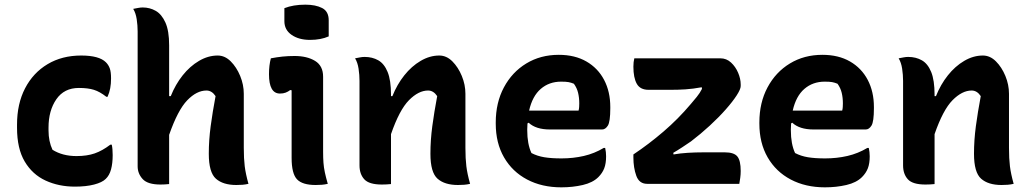

<svg xmlns="http://www.w3.org/2000/svg" viewBox="-20 -788 4420 823"><path d="M328 -550Q405 -550 434 -521Q445 -510 450.5 -495Q456 -480 456 -452Q456 -429 452.5 -410Q449 -391 441 -373H436Q408 -395 382.5 -403Q357 -411 318 -411Q255 -411 221.5 -362.5Q188 -314 188 -241V-229Q188 -182 205 -146Q248 -119 308 -119Q353 -119 386 -130.5Q419 -142 453 -168H459Q463 -151 463 -123Q463 -88 456 -62Q449 -36 433 -21Q418 -6 383.5 3Q349 12 301 12Q232 12 175.5 -14Q119 -40 86 -95.5Q53 -151 53 -240V-254Q53 -343 87.5 -409.5Q122 -476 184 -513Q246 -550 328 -550Z M668 3Q613 3 591.5 -20.5Q570 -44 570 -75V-653Q570 -679 566 -705.5Q562 -732 551 -750Q562 -752 572 -754Q582 -756 592 -756Q622 -756 647.5 -741.5Q673 -727 689 -691.5Q705 -656 705 -594V-376H712Q732 -426 763 -465Q794 -504 833 -527Q872 -550 913 -550Q944 -550 969 -525Q994 -500 1009.5 -462.5Q1025 -425 1025 -386V-154Q1025 -108 1029 -75.5Q1033 -43 1045 0Q1032 3 1019.5 4Q1007 5 993 5Q936 5 905.5 -22Q875 -49 875 -129Q875 -187 883 -247Q891 -307 904 -376Q888 -400 865 -400Q823 -400 782.5 -358Q742 -316 705 -210V1Q694 2 686 2.5Q678 3 668 3Z M1230 -111V-401L1224 -402Q1215 -395 1204.5 -391Q1194 -387 1180 -387Q1133 -387 1133 -470Q1133 -508 1141 -538Q1167 -543 1191 -545.5Q1215 -548 1243 -548Q1296 -548 1330.5 -527Q1365 -506 1365 -459V-137Q1365 -111 1366.5 -90.5Q1368 -70 1372.5 -49Q1377 -28 1385 0Q1372 3 1359.5 4Q1347 5 1333 5Q1276 5 1253 -19.5Q1230 -44 1230 -111ZM1199 -753Q1237 -768 1289 -768Q1333 -768 1361 -753.5Q1389 -739 1389 -701V-632Q1355 -617 1309 -617Q1261 -617 1230 -638.5Q1199 -660 1199 -697Z M1656 1Q1645 2 1636.5 2.5Q1628 3 1617 3Q1562 3 1541.5 -19.5Q1521 -42 1521 -79V-441Q1521 -467 1517 -493.5Q1513 -520 1502 -538Q1513 -540 1523 -542Q1533 -544 1543 -544Q1576 -544 1601.5 -529.5Q1627 -515 1641.5 -479.5Q1656 -444 1656 -382V-376H1662Q1682 -426 1713 -465Q1744 -504 1783 -527Q1822 -550 1863 -550Q1894 -550 1919 -525Q1944 -500 1959.5 -462.5Q1975 -425 1975 -386V-154Q1975 -108 1979 -75.5Q1983 -43 1995 0Q1982 3 1969.5 4Q1957 5 1943 5Q1886 5 1855.5 -22Q1825 -49 1825 -129Q1825 -187 1833 -247Q1841 -307 1854 -376Q1838 -400 1815 -400Q1774 -400 1733 -358.5Q1692 -317 1656 -213Z M2375 -553Q2444 -553 2493.5 -524.5Q2543 -496 2569.5 -445.5Q2596 -395 2596 -329V-324Q2596 -266 2585.5 -249.5Q2575 -233 2561 -233H2337Q2277 -233 2246 -262L2241 -259Q2240 -247 2240 -234V-229Q2240 -171 2258 -132Q2283 -119 2313 -114Q2343 -109 2387 -109Q2437 -109 2482.5 -119.5Q2528 -130 2568 -154H2574Q2576 -145 2577 -136Q2578 -127 2578 -118Q2578 -87 2570 -66.5Q2562 -46 2545 -29Q2521 -5 2478 5Q2435 15 2386 15Q2303 15 2239.5 -18.5Q2176 -52 2140.5 -113.5Q2105 -175 2105 -258V-263Q2105 -348 2140 -413.5Q2175 -479 2236 -516Q2297 -553 2375 -553ZM2385 -438Q2334 -438 2298 -407Q2262 -376 2248 -314H2460Q2462 -321 2462.5 -329.5Q2463 -338 2463 -345Q2463 -369 2458 -390Q2453 -411 2440 -429Q2428 -434 2417 -436Q2406 -438 2385 -438Z M2699 -538H3068Q3094 -538 3113.5 -520Q3133 -502 3144 -476Q3155 -450 3155 -426V-419Q3155 -406 3138 -379.5Q3121 -353 3091 -319Q3061 -285 3022.5 -249.5Q2984 -214 2942 -182Q2923 -169 2904 -156.5Q2885 -144 2866 -133L2867 -126Q2896 -131 2928.5 -133Q2961 -135 2995 -135H3087Q3126 -135 3140.5 -117.5Q3155 -100 3155 -55Q3155 -40 3153 -25.5Q3151 -11 3149 0H2754Q2720 0 2707.5 -34.5Q2695 -69 2695 -113V-126Q2761 -170 2824 -224Q2887 -278 2941 -342Q2953 -356 2966.5 -372.5Q2980 -389 2989 -407L2988 -414Q2950 -407 2918.5 -405Q2887 -403 2854 -403H2760Q2724 -403 2709.5 -429Q2695 -455 2695 -502Q2695 -523 2699 -538Z M3505 -553Q3574 -553 3623.5 -524.5Q3673 -496 3699.5 -445.5Q3726 -395 3726 -329V-324Q3726 -266 3715.5 -249.5Q3705 -233 3691 -233H3467Q3407 -233 3376 -262L3371 -259Q3370 -247 3370 -234V-229Q3370 -171 3388 -132Q3413 -119 3443 -114Q3473 -109 3517 -109Q3567 -109 3612.5 -119.5Q3658 -130 3698 -154H3704Q3706 -145 3707 -136Q3708 -127 3708 -118Q3708 -87 3700 -66.5Q3692 -46 3675 -29Q3651 -5 3608 5Q3565 15 3516 15Q3433 15 3369.5 -18.5Q3306 -52 3270.5 -113.5Q3235 -175 3235 -258V-263Q3235 -348 3270 -413.5Q3305 -479 3366 -516Q3427 -553 3505 -553ZM3515 -438Q3464 -438 3428 -407Q3392 -376 3378 -314H3590Q3592 -321 3592.5 -329.5Q3593 -338 3593 -345Q3593 -369 3588 -390Q3583 -411 3570 -429Q3558 -434 3547 -436Q3536 -438 3515 -438Z M3986 1Q3975 2 3966.5 2.5Q3958 3 3947 3Q3892 3 3871.5 -19.5Q3851 -42 3851 -79V-441Q3851 -467 3847 -493.5Q3843 -520 3832 -538Q3843 -540 3853 -542Q3863 -544 3873 -544Q3906 -544 3931.5 -529.5Q3957 -515 3971.5 -479.5Q3986 -444 3986 -382V-376H3992Q4012 -426 4043 -465Q4074 -504 4113 -527Q4152 -550 4193 -550Q4224 -550 4249 -525Q4274 -500 4289.5 -462.5Q4305 -425 4305 -386V-154Q4305 -108 4309 -75.5Q4313 -43 4325 0Q4312 3 4299.5 4Q4287 5 4273 5Q4216 5 4185.5 -22Q4155 -49 4155 -129Q4155 -187 4163 -247Q4171 -307 4184 -376Q4168 -400 4145 -400Q4104 -400 4063 -358.5Q4022 -317 3986 -213Z"/></svg>

Font: Recursive Sn Csl St
Style: Bold
Weight: 700
Version: Version 1.079;hotconv 1.0.112;makeotfexe 2.5.65598; ttfautoh